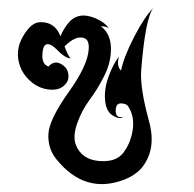

<svg xmlns="http://www.w3.org/2000/svg" viewBox="-20 -455 480 476"><path d="M360 -435Q340 -409 330 -280Q327 -238 348 -160Q368 -93 338 -48Q323 -24 289 -10Q191 28 120 -60Q98 -87 100 -123Q102 -159 150.5 -227Q199 -295 200 -335Q201 -355 190 -360Q169 -369 140 -340Q148 -318 155 -310Q140 -312 123 -330Q106 -348 95 -345Q86 -342 85 -319Q84 -296 100 -290Q118 -310 140 -290Q148 -283 149.5 -270.5Q151 -258 145 -250Q129 -226 90 -235Q70 -240 53.5 -255.5Q37 -271 30 -290Q16 -328 36.5 -364Q57 -400 80 -400Q116 -401 130 -365Q135 -379 147.5 -395.5Q160 -412 177 -415.5Q194 -419 216 -410Q238 -401 250 -385Q242 -390 230 -390Q254 -372 255 -337Q256 -302 239 -268Q222 -234 202.5 -208Q183 -182 171.5 -149.5Q160 -117 168 -96Q182 -60 224.5 -56Q267 -52 285.5 -76Q304 -100 309 -133Q314 -166 298 -191Q294 -197 286 -198Q268 -202 267 -184Q265 -161 285 -165Q278 -158 260.5 -168Q243 -178 240.5 -206.5Q238 -235 249.5 -266Q261 -297 275 -315Q268 -292 280 -280Q287 -314 312.5 -363.5Q338 -413 360 -435Z"/></svg>

Font: SOV_mook
Style: Book
Weight: 400
Version: Version 1.00